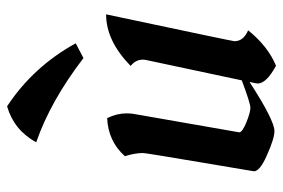

<svg xmlns="http://www.w3.org/2000/svg" viewBox="-147 -629 788 534"><g transform="rotate(-90 247.0 -362.0)"><path d="M331.1 11.7Q281.7 -15.1 281.7 -39.6Q281.7 -42.5 286.1 -62Q179.2 7.3 149.4 7.3Q128.9 7.3 82 -13.7Q37.6 -33.2 37.6 -49.8L62.5 -197.8Q88.4 -350.6 88.4 -358.4Q88.4 -380.4 79.6 -408.7Q121.1 -455.1 185.5 -458Q198.7 -431.2 198.7 -403.8Q198.7 -394.5 197.3 -384.8L146 -90.8Q146 -82 173.6 -70.8Q201.2 -59.6 214.4 -59.6Q226.6 -59.6 290.5 -83.5L346.7 -347.7Q348.1 -353.5 348.1 -358.9Q348.1 -378.9 330.6 -392.6Q400.4 -460.9 474.1 -460.9Q399.4 -108.9 399.4 -104Q399.4 -78.6 429.7 -65.9Q385.3 -10.7 331.1 11.7ZM352.5 -523.9Q231.9 -616.2 118.2 -655.3Q152.3 -717.3 218.3 -736.3Q328.1 -664.1 393.6 -545.4Z"/></g></svg>

Font: Balgruf
Style: Italic
Weight: 500
Italic angle: -12°
Designer: Paul James Miller
Foundry: High-Logic / Made with FontCreator
Version: Version 1.201;March 28, 2021;FontCreator 13.0.0.2683 64-bit